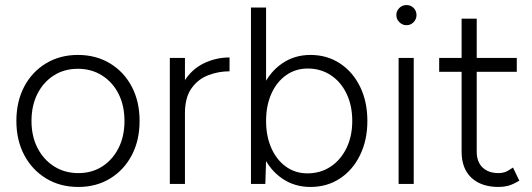

<svg xmlns="http://www.w3.org/2000/svg" viewBox="-20 -730 2111 762"><path d="M291 12Q219 12 163.5 -21.5Q108 -55 76.5 -114Q45 -173 45 -250Q45 -327 76 -386Q107 -445 162.5 -478.5Q218 -512 289 -512Q361 -512 416.5 -478.5Q472 -445 503 -386Q534 -327 534 -250Q534 -173 503 -114Q472 -55 417 -21.5Q362 12 291 12ZM291 -43Q345 -43 386 -69.5Q427 -96 450.5 -142.5Q474 -189 474 -250Q474 -311 450.5 -357.5Q427 -404 385 -430.5Q343 -457 289 -457Q235 -457 193.5 -430.5Q152 -404 128.5 -357.5Q105 -311 105 -250Q105 -189 129 -142.5Q153 -96 195 -69.5Q237 -43 291 -43Z M679 -274Q679 -355 709.5 -405Q740 -455 788.5 -478.5Q837 -502 891 -502V-447Q847 -447 806.5 -431.5Q766 -416 740 -379.5Q714 -343 714 -280ZM654 0V-500H714V0Z M976 0V-700H1036V-93L1033 0ZM1212 12Q1149 12 1100 -21.5Q1051 -55 1023.5 -114.5Q996 -174 996 -250Q996 -327 1023.5 -386Q1051 -445 1100 -478.5Q1149 -512 1212 -512Q1278 -512 1329 -478.5Q1380 -445 1409 -386Q1438 -327 1438 -250Q1438 -174 1409 -114.5Q1380 -55 1329 -21.5Q1278 12 1212 12ZM1200 -42Q1252 -42 1292 -68.5Q1332 -95 1355 -142Q1378 -189 1378 -250Q1378 -311 1355.5 -358Q1333 -405 1293 -431.5Q1253 -458 1201 -458Q1153 -458 1115.5 -431.5Q1078 -405 1057 -358Q1036 -311 1036 -250Q1036 -189 1057 -142Q1078 -95 1115 -68.5Q1152 -42 1200 -42Z M1562 0V-500H1622V0ZM1593 -630Q1577 -630 1565 -642Q1553 -654 1553 -670Q1553 -687 1565 -698.5Q1577 -710 1593 -710Q1610 -710 1621.5 -698.5Q1633 -687 1633 -670Q1633 -654 1621.5 -642Q1610 -630 1593 -630Z M1959 12Q1890 12 1851 -24.5Q1812 -61 1812 -128V-656H1872V-128Q1872 -88 1895 -65.5Q1918 -43 1959 -43Q1971 -43 1982.5 -46.5Q1994 -50 2016 -65L2041 -13Q2014 3 1996 7.5Q1978 12 1959 12ZM1723 -445V-500H2031V-445Z"/></svg>

Font: Figtree Light
Style: Regular
Weight: 300
Designer: Erik Kennedy
Foundry: Erik Kennedy
Version: Version 2.001;gftools[0.9.30]